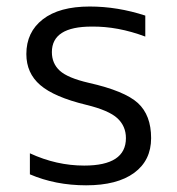

<svg xmlns="http://www.w3.org/2000/svg" viewBox="-20 -550 536 580"><path d="M418.9 -502.9V-439.5Q335.9 -470.7 256.8 -469.7Q136.7 -469.7 136.7 -392.6Q136.7 -358.4 160.6 -336.4Q184.6 -314.5 248 -299.8Q356.4 -275.4 396.5 -238.8Q436.5 -202.1 436.5 -132.8Q436.5 -65.4 385.3 -27.8Q334 9.8 240.2 9.8Q147.5 9.8 70.3 -23.4V-86.9Q150.4 -49.8 234.4 -49.8Q360.4 -49.8 360.4 -132.8Q360.4 -168.9 334.5 -192.9Q308.6 -216.8 240.2 -233.4Q143.6 -256.8 101.6 -293Q59.6 -329.1 59.6 -386.7Q59.6 -453.1 109.4 -491.7Q159.2 -530.3 251 -530.3Q335 -530.3 418.9 -502.9Z"/></svg>

Font: Gen Shin Gothic Normal
Style: Regular
Weight: 300
Designer: [Source Han Sans]
Ryoko NISHIZUKA  (kana & ideographs); Paul D. Hunt (Latin, Greek & Cyrillic); Wenlong ZHANG  (bopomofo
Version: Version 1.002.20150607